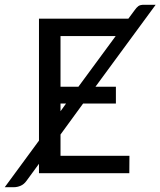

<svg xmlns="http://www.w3.org/2000/svg" viewBox="-91 -719 666 797"><path d="M305.2 -358.9H390.1V-289.1H253.9L160.2 -160.6V-72.3H446.3L445.8 0H70.8V-39.1L18.6 32.2Q8.3 46.4 -5.6 52.2Q-19.5 58.1 -33.7 58.1H-71.3L70.8 -135.3V-641.6H441.9L466.8 -675.3Q476.1 -688.5 483.6 -693.8Q491.2 -699.2 506.8 -699.2H555.2ZM160.2 -358.9H234.4L389.2 -569.3H160.2ZM160.2 -289.1V-257.3L183.1 -289.1Z"/></svg>

Font: Carlito
Style: Regular
Weight: 400
Designer: Lukasz Dziedzic
Foundry: tyPoland Lukasz Dziedzic
Version: Version 1.104